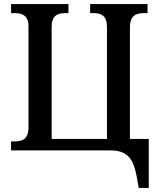

<svg xmlns="http://www.w3.org/2000/svg" viewBox="-20 -734 775 937"><path d="M657 183H706V-56H614V-601C614 -658 644 -670 683 -670H700V-714H420V-670H435C474 -670 502 -658 502 -602V-56H232V-602C232 -658 260 -670 299 -670H314V-714H34V-670H51C89 -670 119 -659 119 -605V-113C119 -55 90 -44 51 -44H34V0H517C597 0 630 34 647 127Z"/></svg>

Font: Noto Serif SemiCondensed Medium
Style: Regular
Weight: 500
Width: 4
Designer: Monotype Design Team
Foundry: Monotype Imaging Inc.
Version: Version 2.014